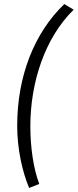

<svg xmlns="http://www.w3.org/2000/svg" viewBox="-20 -751 384 949"><path d="M124 178 174 158C145 82 130 -24 130 -127C130 -344 202 -564 344 -703L298 -731C150 -589 65 -376 65 -129C65 -15 90 97 124 178Z"/></svg>

Font: Source Sans Pro
Style: Italic
Weight: 400
Italic angle: -11°
Designer: Paul D. Hunt
Foundry: Adobe Systems Incorporated
Version: Version 3.006;hotconv 1.0.111;makeotfexe 2.5.65597